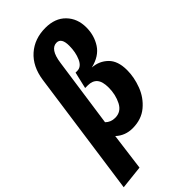

<svg xmlns="http://www.w3.org/2000/svg" viewBox="-324 -828 1119 1119"><g transform="rotate(-45 235.5 -268.0)"><path d="M83 -554Q97 -651 157.5 -704.5Q218 -758 308 -758Q388 -758 433.5 -711Q479 -664 479 -591Q479 -525 445.5 -473Q412 -421 336 -403Q393 -399 432 -361Q471 -323 471 -247Q471 -188 448 -127Q425 -66 376 -25Q327 16 254 16Q193 16 150 -24L120 206L-26 222ZM323 -251Q323 -301 303.5 -323.5Q284 -346 246 -346H224L248 -449H262Q296 -449 314.5 -490.5Q333 -532 333 -586Q333 -651 293 -651Q267 -651 250 -626.5Q233 -602 226 -551L165 -123Q189 -99 225 -99Q275 -99 299 -146Q323 -193 323 -251Z"/></g></svg>

Font: Fira Sans Extra Condensed
Style: Bold Italic
Weight: 700
Width: 3
Italic angle: -8°
Designer: Carrois Corporate & Edenspiekermann AG
Foundry: Carrois Corporate GbR & Edenspiekermann AG
Version: Version 4.203